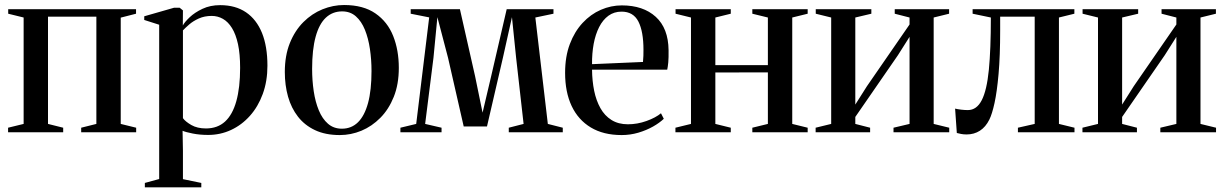

<svg xmlns="http://www.w3.org/2000/svg" viewBox="-20 -540 4998 784"><path d="M13 0V-18.5L76.5 -34V-468.5L13.5 -484V-502.5H535.5V-484L473 -468V-34L536 -18.5V0H311.5V-18.5L373.5 -34V-472H176V-34L238 -18.5V0Z M571.5 225V207L630 191V-439L569 -458.5V-473.5L691 -508.5H713.5L727 -497.5L726.5 -436Q734 -450 754.5 -469.5Q775 -489 806.8 -504Q838.5 -519 879 -519Q941.5 -519 984.5 -489.8Q1027.5 -460.5 1049.8 -405.5Q1072 -350.5 1072 -271.5Q1072 -208.5 1053 -156.5Q1034 -104.5 1000.5 -67Q967 -29.5 923.2 -9.2Q879.5 11 830 11Q795.5 11 766.8 5.2Q738 -0.5 725.5 -6L727 75.5V191.5L802 207V225ZM821 -15.5Q868 -15.5 898.8 -43.5Q929.5 -71.5 945 -127Q960.5 -182.5 960.5 -263Q960.5 -319.5 951.8 -359.8Q943 -400 927.2 -425.5Q911.5 -451 890.2 -463Q869 -475 844.5 -475Q815 -475 791.8 -464.5Q768.5 -454 752.5 -440Q736.5 -426 727 -416V-57.5Q737 -43.5 761.2 -29.5Q785.5 -15.5 821 -15.5Z M1143 -246Q1143 -313 1163.5 -364Q1184 -415 1218.8 -449.8Q1253.5 -484.5 1296.8 -502Q1340 -519.5 1385 -519.5Q1463.5 -519.5 1513 -485.2Q1562.5 -451 1585.5 -393Q1608.5 -335 1608.5 -263Q1608.5 -196 1588 -144.8Q1567.5 -93.5 1533 -58.8Q1498.5 -24 1455.8 -6.2Q1413 11.5 1367.5 11.5Q1309 11.5 1266.5 -8.5Q1224 -28.5 1196.8 -63.5Q1169.5 -98.5 1156.2 -145.2Q1143 -192 1143 -246ZM1376 -14.5Q1415 -14.5 1441.8 -40.8Q1468.5 -67 1482.8 -119.2Q1497 -171.5 1497 -250Q1497 -296.5 1490.5 -340.2Q1484 -384 1470 -418.5Q1456 -453 1433.2 -473.2Q1410.5 -493.5 1377 -493.5Q1338 -493.5 1310.5 -467.8Q1283 -442 1268.8 -389.8Q1254.5 -337.5 1254.5 -258.5Q1254.5 -211.5 1261 -167.8Q1267.5 -124 1281.8 -89.5Q1296 -55 1319.2 -34.8Q1342.5 -14.5 1376 -14.5Z M1615 0V-18.5L1679.5 -34L1732.5 -469L1657 -484V-502.5H1858L1920 -228.5L1950.5 -80L1985.5 -228.5L2049 -502.5H2240V-484L2166 -468.5L2217 -34L2278 -18.5V0H2057.5V-18.5L2118 -34L2087.5 -304L2070.5 -470L2033.5 -304L1968.5 -23.5H1873.5L1809.5 -304L1766 -470L1750 -304L1716 -34L1783 -18.5V0Z M2518.5 11.5Q2444 11.5 2392.5 -19.5Q2341 -50.5 2314.2 -107.2Q2287.5 -164 2287.5 -242.5Q2287.5 -309 2306.8 -360Q2326 -411 2359 -446.5Q2392 -482 2433.5 -500Q2475 -518 2519 -518Q2606.5 -518 2657.8 -471.2Q2709 -424.5 2710 -335Q2710.5 -304 2708.8 -285.5Q2707 -267 2704.5 -255.5H2397.5Q2398 -209.5 2406.2 -169.2Q2414.5 -129 2431.8 -98.2Q2449 -67.5 2477 -50Q2505 -32.5 2544 -32.5Q2582.5 -32.5 2620 -46Q2657.5 -59.5 2679 -77.5L2690.5 -55Q2673.5 -38.5 2646.5 -23.2Q2619.5 -8 2586.5 1.8Q2553.5 11.5 2518.5 11.5ZM2397.5 -278 2605.5 -287Q2607 -300.5 2607.2 -312.2Q2607.5 -324 2607.5 -336.5Q2607.5 -411.5 2586.8 -452Q2566 -492.5 2518 -492.5Q2487.5 -492.5 2464.5 -475.8Q2441.5 -459 2426.5 -429.5Q2411.5 -400 2404.2 -361Q2397 -322 2397.5 -278Z M2738 0V-18.5L2801.5 -34V-468.5L2738.5 -484V-502.5H2964V-484L2901 -468.5V-274H3115.5V-468.5L3052 -484V-502.5H3278V-484L3215 -468.5V-34L3278 -18.5V0H3052V-18.5L3115.5 -34V-244.5L2901 -244V-34L2964 -18.5V0Z M3310.5 0V-18.5L3374 -34V-468.5L3311 -484V-502.5H3538V-484L3472.5 -468.5V-113L3520 -188L3694 -440V-468.5L3633.5 -484V-502.5H3855.5V-484L3792.5 -468.5V-34L3856 -18.5V0H3628.5V-18.5L3694 -34V-389.5L3646.5 -314.5L3472.5 -62.5V-34L3533 -18.5V0Z M3927 9Q3914.5 9 3904.5 7Q3894.5 5 3887 3L3880 -96.5Q3890 -94 3905 -92.2Q3920 -90.5 3932 -90.5Q3968 -90.5 3988.8 -130.8Q4009.5 -171 4017.8 -254.8Q4026 -338.5 4026 -468.5L3951.5 -484V-502.5H4367V-484L4304 -468.5V-34L4367.5 -18.5V0H4136.5V-18.5L4205 -34V-472H4064V-416.5Q4064 -311.5 4057.5 -238.2Q4051 -165 4041 -119.5Q4031 -74 4020 -52Q4005 -21.5 3981.2 -6.2Q3957.5 9 3927 9Z M4400 0V-18.5L4463.5 -34V-468.5L4400.5 -484V-502.5H4627.5V-484L4562 -468.5V-113L4609.5 -188L4783.5 -440V-468.5L4723 -484V-502.5H4945V-484L4882 -468.5V-34L4945.5 -18.5V0H4718V-18.5L4783.5 -34V-389.5L4736 -314.5L4562 -62.5V-34L4622.5 -18.5V0Z"/></svg>

Font: Merriweather 144pt
Style: Regular
Weight: 400
Version: Version 2.100